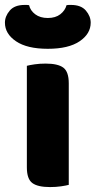

<svg xmlns="http://www.w3.org/2000/svg" viewBox="-53 -751 388 779"><path d="M56 -72V-484Q67 -487 87.5 -490Q108 -493 132 -493Q182 -493 204 -476.5Q226 -460 226 -413V-1Q215 2 194.5 5Q174 8 150 8Q100 8 78 -8.5Q56 -25 56 -72ZM217 -730Q222 -731 226 -731Q230 -731 235 -731Q276 -731 295.5 -708Q315 -685 315 -659Q315 -614 270 -583.5Q225 -553 141 -553Q57 -553 12 -583.5Q-33 -614 -33 -659Q-33 -685 -13.5 -708Q6 -731 47 -731Q52 -731 56 -731Q60 -731 65 -730Q70 -708 90 -693Q110 -678 141 -678Q172 -678 191.5 -693Q211 -708 217 -730Z"/></svg>

Font: Baloo 2 Latin ExtraBold
Style: Regular
Weight: 400
Designer: Sarang Kulkarni and Ek Type
Foundry: Ek Type
Version: Version 1.001